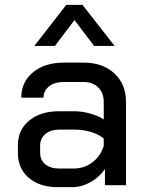

<svg xmlns="http://www.w3.org/2000/svg" viewBox="-20 -766 605 794"><path d="M54 -133V-166Q54 -229 101 -267.5Q148 -306 224 -306H287Q317 -306 351 -297Q385 -288 409 -272V-345Q409 -382 386 -404.5Q363 -427 326 -427H244Q206 -427 183 -409Q160 -391 160 -362H68Q68 -427 116.5 -467Q165 -507 244 -507H326Q405 -507 453 -462.5Q501 -418 501 -345V0H414V-67Q391 -33 354 -12.5Q317 8 279 8H219Q144 8 99 -30.5Q54 -69 54 -133ZM284 -69Q328 -69 362 -94.5Q396 -120 409 -163V-193Q390 -210 357 -220Q324 -230 289 -230H225Q190 -230 168 -212Q146 -194 146 -164V-134Q146 -104 167.5 -86.5Q189 -69 225 -69ZM254 -746H321L454 -576H369L288 -683L207 -576H122Z"/></svg>

Font: Bai Jamjuree Medium
Style: Regular
Weight: 500
Version: Version 1.000; ttfautohint (v1.6)